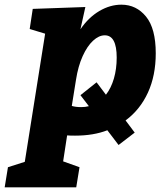

<svg xmlns="http://www.w3.org/2000/svg" viewBox="-89 -571 707 821"><path d="M448 -56 487 -4 418 49 370 -14Q311 9 232 9Q210 9 198 8L181 119L251 144L237 230H-69L-55 144L17 121L104 -427L38 -447L51 -533L276 -541L255 -446Q290 -497 336 -524Q382 -551 430 -551Q494 -551 535.5 -500Q577 -449 577 -343Q577 -248 543.5 -175Q510 -102 448 -56ZM218 -118Q235 -113 258 -113Q276 -113 291 -117L255 -164L324 -219L364 -166Q386 -194 398 -235Q410 -276 410 -325Q410 -420 359 -420Q334 -420 309 -397Q284 -374 264.5 -331Q245 -288 236 -230Z"/></svg>

Font: Bitter Pro ExtraBold
Style: Italic
Weight: 800
Italic angle: -9°
Designer: Sol Matas, and Bitter project Authors
Foundry: Sol Matas
Version: Version 1.010